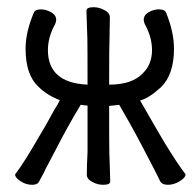

<svg xmlns="http://www.w3.org/2000/svg" viewBox="-20 -503 540 533"><path d="M266 10Q251 10 236 2Q221 -6 221 -18Q221 -43 223 -81V-210Q218 -210 204 -212Q170 -156 136 -90L113 -46Q106 -34 102 -24L90 -2Q86 10 69 10Q52 10 37 0Q22 -10 22 -18Q22 -20 25 -23Q49 -55 88 -123Q108 -156 123 -184Q133 -203 140 -213L146 -225Q110 -239 87 -262Q51 -295 51 -368Q51 -414 74 -468Q78 -477 93 -477Q108 -477 122 -469Q136 -461 136 -448Q136 -443 133 -436Q113 -400 113 -364Q113 -273 223 -268Q223 -376 222.5 -397Q222 -418 221 -440.5Q220 -463 220 -473Q220 -483 240 -483Q255 -483 270 -475Q285 -467 285 -455L284 -396Q283 -378 283 -268Q347 -268 377 -300Q402 -325 402 -364Q402 -400 382 -436Q379 -443 379 -448Q379 -461 392.5 -469Q406 -477 421.5 -477Q437 -477 441 -468Q463 -414 463 -368Q463 -296 427 -261Q393 -230 369 -224Q421 -133 438 -105Q473 -48 493 -22Q495 -21 495 -18Q495 -10 479 0Q463 10 446 10Q429 10 424 -1Q419 -12 405.5 -38Q392 -64 374.5 -97.5Q357 -131 339 -163L311 -212L283 -209Q283 -100 283.5 -79.5Q284 -59 285 -35Q286 -11 286 1Q286 10 266 10Z"/></svg>

Font: LXGW WenKai Mono TC
Style: Regular
Weight: 400
Designer: LXGW / Fontworks Inc.
Foundry: LXGW / Fontworks Inc.
Version: Version 1.330